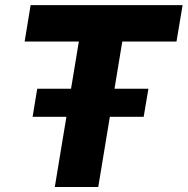

<svg xmlns="http://www.w3.org/2000/svg" viewBox="-20 -748 750 768"><path d="M78.6 -582 102.5 -727.5H710.4L686 -582H469.2L373 0H199.2L295.4 -582ZM110.4 -280.8 128.9 -393.1H573.7L554.7 -280.8Z"/></svg>

Font: Inter 24pt ExtraBold
Style: Italic
Weight: 800
Italic angle: -9.3988°
Designer: Rasmus Andersson
Foundry: rsms
Version: Version 4.001;git-66647c0bb